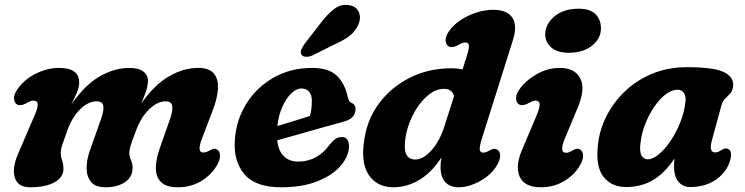

<svg xmlns="http://www.w3.org/2000/svg" viewBox="-20 -760 3075 793"><path d="M350 -134.5 398.5 -272Q410 -305.5 406.5 -323.5Q403 -341.5 378.5 -341.5Q345.5 -341.5 312.2 -309.8Q279 -278 258.5 -222.5Q244.5 -183.5 237.8 -163.8Q231 -144 231 -129Q231 -113 236.5 -97.5Q242 -82 242 -62.5Q242 -27.5 205 -7Q168 13.5 103 13.5Q53 13.5 41 -27.5Q29 -68.5 57 -130L120.5 -278Q137.5 -316 135.8 -330.2Q134 -344.5 118 -344.5Q111.5 -344.5 104.2 -341.5Q97 -338.5 87 -332.5Q63 -320.5 49 -329.5Q38.5 -337 38 -353.5Q37.5 -370 50.5 -389Q77.5 -430 126 -454.8Q174.5 -479.5 224.5 -479.5Q307 -479.5 307 -419Q307 -399 297 -376Q287 -353 274.5 -328Q331 -410 392.2 -444.8Q453.5 -479.5 513 -479.5Q552.5 -479.5 571.8 -464.8Q591 -450 591 -426.5Q590.5 -404 582.2 -380.2Q574 -356.5 563 -332Q617.5 -410 678 -444.8Q738.5 -479.5 798 -479.5Q845.5 -479.5 864.2 -455.2Q883 -431 880 -391Q877 -351 858.5 -304L815 -190Q791.5 -130 819.5 -130Q831.5 -130 848 -139.5Q857 -145 864.5 -145.8Q872 -146.5 879.5 -140Q888.5 -133 888.8 -117.2Q889 -101.5 877.5 -80Q855 -39 812 -12.8Q769 13.5 715 13.5Q667 13.5 645.5 -7.5Q624 -28.5 623.8 -64.8Q623.5 -101 639.5 -146.5L683.5 -272Q694.5 -304.5 691.2 -323Q688 -341.5 663 -341.5Q630 -341.5 595 -307.5Q560 -273.5 539 -213Q524 -174.5 519 -156.8Q514 -139 514 -130.5Q514 -113 521.2 -97.5Q528.5 -82 527.5 -64Q526.5 -28 495.5 -7.2Q464.5 13.5 416.5 13.5Q373.5 13.5 355.5 -9.2Q337.5 -32 337.8 -66.2Q338 -100.5 350 -134.5Z M1421.5 -157.5Q1421.5 -116.5 1388.5 -77Q1355.5 -37.5 1292.8 -12Q1230 13.5 1140.5 13.5Q1034.5 13.5 989 -41Q943.5 -95.5 950 -182.5Q955.5 -265 997.8 -332.2Q1040 -399.5 1110.2 -439.5Q1180.5 -479.5 1270 -479.5Q1337.5 -479.5 1370.8 -447.5Q1404 -415.5 1415 -363.5Q1417 -354 1421 -346Q1425 -338 1430 -336Q1438 -333.5 1443.2 -327Q1448.5 -320.5 1448.5 -309Q1448.5 -292.5 1437.5 -278.5Q1426.5 -264.5 1397.5 -257Q1362.5 -247.5 1314.5 -234Q1266.5 -220.5 1216.2 -206.2Q1166 -192 1125 -180.5Q1129.5 -136.5 1152.5 -114.5Q1175.5 -92.5 1212 -92.5Q1251.5 -92.5 1284.8 -110.8Q1318 -129 1340 -161Q1355.5 -179.5 1366.5 -186.8Q1377.5 -194 1392.5 -194Q1408 -194 1414.8 -182.8Q1421.5 -171.5 1421.5 -157.5ZM1225 -394.5Q1204 -394.5 1183 -374.2Q1162 -354 1146.2 -319Q1130.5 -284 1125.5 -239.5Q1159.5 -249.5 1195.8 -260.8Q1232 -272 1260 -281Q1268 -306.5 1268 -344Q1268 -367.5 1256.8 -381Q1245.5 -394.5 1225 -394.5ZM1300.5 -659.5Q1329.5 -699 1358.8 -722Q1388 -745 1423.5 -738.5Q1453 -733 1462.5 -709Q1472 -685 1460 -658Q1448 -631.5 1425.5 -613.2Q1403 -595 1362.5 -577L1270.5 -531Q1257 -525 1244 -525.5Q1231 -526 1225.5 -534Q1219.5 -543 1224.2 -554.5Q1229 -566 1238 -579Z M2098.5 -594.5 1973.5 -198Q1959.5 -154 1961.5 -141.8Q1963.5 -129.5 1976 -129.5Q1987 -129.5 2004 -139.5Q2023 -151 2036.5 -140Q2045.5 -133 2045.8 -117.2Q2046 -101.5 2034 -80Q2019 -52.5 1992 -31.5Q1965 -10.5 1933.8 1.5Q1902.5 13.5 1874.5 13.5Q1839 13.5 1819.2 -7.5Q1799.5 -28.5 1799.5 -71Q1799.5 -89.5 1803.5 -110Q1763 -47.5 1711.8 -17Q1660.5 13.5 1605.5 13.5Q1536 13.5 1502 -39Q1468 -91.5 1486 -190.5Q1498.5 -271 1547.8 -336Q1597 -401 1673.8 -439.5Q1750.5 -478 1846 -478Q1869.5 -478 1890.5 -473.5L1907 -525.5Q1917.5 -558 1917 -571.2Q1916.5 -584.5 1901 -584.5Q1894 -584.5 1887 -581.5Q1880 -578.5 1869.5 -572.5Q1846 -560 1831.5 -569.5Q1821 -577 1820.5 -593.2Q1820 -609.5 1833 -629Q1851 -656 1881.2 -676.2Q1911.5 -696.5 1947.2 -708Q1983 -719.5 2017 -719.5Q2074.5 -719.5 2096 -687.2Q2117.5 -655 2098.5 -594.5ZM1652 -155Q1652 -126 1663.8 -113.5Q1675.5 -101 1694.5 -101Q1727.5 -101 1762 -139.2Q1796.5 -177.5 1816 -240L1855.5 -363.5Q1846.5 -393 1813.5 -393Q1782.5 -393 1753.8 -371.2Q1725 -349.5 1702 -314Q1679 -278.5 1665.5 -236.8Q1652 -195 1652 -155Z M2329 -542Q2281 -542 2256 -564.8Q2231 -587.5 2232 -620.5Q2233 -661 2270.2 -692.5Q2307.5 -724 2371 -724Q2419 -724 2441 -700Q2463 -676 2462 -640Q2461 -599.5 2424.5 -570.8Q2388 -542 2329 -542ZM2313 -188Q2288 -129 2318.5 -129Q2329.5 -129 2347 -139.5Q2355.5 -145 2363.2 -145.8Q2371 -146.5 2379 -140Q2388 -133 2388.2 -117.2Q2388.5 -101.5 2377 -80Q2354.5 -39 2311.2 -12.8Q2268 13.5 2214.5 13.5Q2145.5 13.5 2126.2 -30.8Q2107 -75 2137 -143L2194 -278Q2210.5 -317 2208.8 -330.8Q2207 -344.5 2191.5 -344.5Q2184.5 -344.5 2177.2 -341.2Q2170 -338 2160.5 -332.5Q2137 -320.5 2122.5 -329.5Q2112 -337 2111.5 -353.5Q2111 -370 2124 -389Q2148.5 -425.5 2194.8 -452.5Q2241 -479.5 2292 -479.5Q2355 -479.5 2377 -435.5Q2399 -391.5 2364.5 -311.5Z M2920.5 -181Q2906.5 -130.5 2933.5 -130.5Q2942.5 -130.5 2948.5 -133.8Q2954.5 -137 2963 -142Q2977.5 -151 2989 -144Q2997.5 -139.5 2999.2 -125.8Q3001 -112 2992.5 -88Q2975.5 -42.5 2932.5 -15Q2889.5 12.5 2830 12.5Q2800.5 12.5 2782.2 -9.2Q2764 -31 2764 -70Q2764 -88.5 2765.5 -105Q2725.5 -45 2677 -16.2Q2628.5 12.5 2566 12.5Q2506 12.5 2472.8 -29.5Q2439.5 -71.5 2449.5 -160Q2455 -219.5 2483 -276.8Q2511 -334 2558.8 -380.5Q2606.5 -427 2672 -454.8Q2737.5 -482.5 2818.5 -482.5Q2929 -482.5 2970.5 -461.8Q3012 -441 3008 -404.5Q3005.5 -384.5 2995.8 -373.8Q2986 -363 2975.5 -353Q2965 -343 2960 -326ZM2626 -174Q2620 -134 2629.5 -118Q2639 -102 2655.5 -102Q2676.5 -102 2701.5 -123Q2726.5 -144 2749.8 -178.5Q2773 -213 2789.8 -255Q2806.5 -297 2811 -339.5Q2814 -363 2804.5 -376.2Q2795 -389.5 2779 -389.5Q2755 -389.5 2730.2 -371Q2705.5 -352.5 2683.8 -321.2Q2662 -290 2646.5 -251.8Q2631 -213.5 2626 -174Z"/></svg>

Font: Fraunces 9pt SuperSoft
Style: Bold Italic
Weight: 700
Italic angle: -16°
Version: Version 1.000;[b76b70a41]